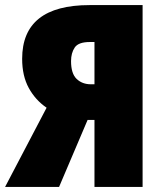

<svg xmlns="http://www.w3.org/2000/svg" viewBox="-29 -734 640 754"><path d="M342 -569V-403H328Q294 -403 272 -424Q250 -445 250 -494Q250 -526 264.5 -547.5Q279 -569 324 -569ZM315 -263H342V0H531V-714H323Q58 -714 58 -503Q58 -436 84 -388.5Q110 -341 154 -311L-9 0H203Z"/></svg>

Font: Noto Sans Display SemiCondensed Black
Style: Regular
Weight: 900
Width: 4
Designer: Monotype Design Team
Foundry: Monotype Imaging Inc.
Version: Version 1.900